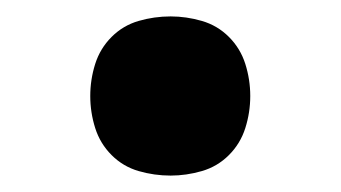

<svg xmlns="http://www.w3.org/2000/svg" viewBox="-20 -457 415 234"><path d="M188 -243Q168 -243 149 -248.5Q130 -254 116 -268Q102 -282 96 -301Q90 -320 90 -340Q90 -360 96 -379Q102 -398 116 -412Q130 -426 149 -431.5Q168 -437 188 -437Q207 -437 226 -431.5Q245 -426 259 -412Q273 -398 279 -379Q285 -360 285 -340Q285 -320 279 -301Q273 -282 259 -268Q245 -254 226 -248.5Q207 -243 188 -243Z"/></svg>

Font: Iosevka Julsh Curly
Style: Bold
Weight: 700
Designer: Belleve Invis
Foundry: Belleve Invis
Version: Version 15.0.2; ttfautohint (v1.8.4)